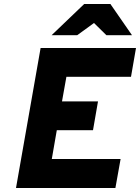

<svg xmlns="http://www.w3.org/2000/svg" viewBox="-20 -940 700 960"><path d="M450 -825 366 -764H238L401 -920H532L640 -764H512ZM183 -700H660L635 -556H312L290 -433H470L445 -289H264L239 -145H583L557 0H60Z"/></svg>

Font: Overpass Heavy
Style: Italic
Weight: 900
Italic angle: -10°
Designer: Delve Withrington, Dave Bailey
Foundry: Delve Fonts
Version: Version 3.000;DELV;Overpass